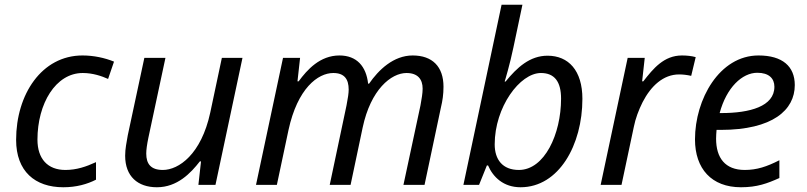

<svg xmlns="http://www.w3.org/2000/svg" viewBox="-20 -780 3403 810"><path d="M247 10C302 10 348 -3 385 -22V-96C344 -77 303 -63 256 -63C181 -63 138 -110 138 -191C138 -343 215 -472 329 -472C372 -472 409 -459 436 -447L461 -520C422 -536 375 -546 328 -546C156 -546 48 -382 48 -190C48 -57 128 10 247 10Z M508 -123C508 -36 561 10 642 10C728 10 785 -50 823 -99H828L817 0H889L1003 -536H916L867 -305C829 -129 734 -63 667 -63C616 -63 597 -89 597 -132C597 -148 600 -170 606 -199L678 -536H589L519 -209C514 -178 508 -154 508 -123Z M1148 0 1197 -231C1235 -407 1321 -472 1386 -472C1433 -472 1451 -446 1451 -402C1451 -388 1448 -366 1442 -336L1371 0H1459L1510 -242C1544 -402 1630 -472 1695 -472C1742 -472 1763 -446 1763 -406C1763 -386 1759 -365 1754 -336L1682 0H1771L1840 -326C1847 -355 1851 -382 1851 -414C1851 -499 1804 -546 1721 -546C1640 -546 1577 -485 1537 -427H1533C1525 -500 1485 -546 1412 -546C1330 -546 1276 -486 1240 -437H1235L1246 -536H1174L1060 0Z M2176 10C2338 10 2437 -169 2437 -363C2437 -483 2378 -545 2290 -545C2215 -545 2161 -495 2113 -436H2109C2110 -438 2132 -512 2146 -580L2184 -760H2096L1935 0H2001L2034 -82H2039C2060 -33 2104 10 2176 10ZM2169 -63C2100 -63 2067 -107 2067 -171C2067 -328 2173 -472 2262 -472C2319 -472 2347 -436 2347 -364C2347 -214 2277 -63 2169 -63Z M2602 0 2654 -245C2661 -280 2674 -315 2691 -349C2726 -417 2778 -466 2845 -466C2861 -466 2878 -464 2896 -460L2915 -539C2898 -544 2876 -546 2857 -546C2781 -546 2736 -491 2694 -437H2689L2700 -536H2628L2514 0Z M3106 10C3174 10 3217 -6 3268 -29V-104C3215 -77 3173 -63 3122 -63C3039 -63 3001 -114 3001 -195C3001 -206 3002 -220 3003 -232H3020C3240 -232 3333 -316 3333 -421C3333 -500 3281 -546 3180 -546C3015 -546 2912 -361 2912 -192C2912 -68 2982 10 3106 10ZM3016 -303C3045 -411 3111 -473 3175 -473C3224 -473 3247 -449 3247 -414C3247 -331 3143 -303 3023 -303Z"/></svg>

Font: BC Sans
Style: Italic
Weight: 400
Italic angle: -12°
Designer: Monotype Design Team
Designer: Province of B.C.
Foundry: Monotype Imaging Inc.
Version: Version 2.000;GOOG;noto-source:20170915:90ef993387c0